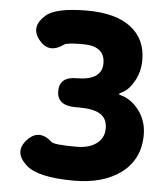

<svg xmlns="http://www.w3.org/2000/svg" viewBox="-54 -806 755 869"><g transform="rotate(5 323.5 -372.0)"><path d="M314 14Q149 14 95 -36Q33 -93 85 -150Q137 -207 199 -151Q212 -140 312 -140Q369 -140 403 -165Q437 -190 437 -234Q437 -278 406 -298Q375 -318 309 -318H292Q208 -318 208 -384Q208 -449 286 -449Q401 -449 401 -527Q401 -605 301 -605Q229 -605 217 -596Q150 -548 104 -606Q58 -663 120 -718Q165 -758 307 -758Q437 -758 506 -705Q575 -652 575 -557Q575 -504 551 -461Q527 -418 497 -404Q483 -397 483 -394.5Q483 -392 494 -389Q539 -377 574 -332Q611 -284 611 -220Q611 -108 526 -45Q445 14 314 14Z"/></g></svg>

Font: Resource Han Rounded TW Heavy
Style: Regular
Weight: 900
Designer: Cyano Hao (round all glyphs); Ryoko NISHIZUKA 西塚涼子 (kana, bopomofo & ideographs); Paul D. Hunt (Latin, Greek & Cyrillic)
Foundry: Cyano Hao
Version: 0.990